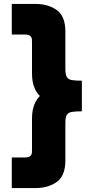

<svg xmlns="http://www.w3.org/2000/svg" viewBox="-20 -799 453 978"><path d="M160 159H40V3H107Q127 3 134.5 -4.5Q142 -12 142.5 -22Q143 -32 143 -40V-195Q143 -221 147.5 -242Q152 -263 161 -280Q170 -297 183 -310Q163 -330 153 -358.5Q143 -387 143 -425V-579Q143 -588 142.5 -598Q142 -608 134.5 -615.5Q127 -623 107 -623H40V-779H160Q226 -779 269.5 -747.5Q313 -716 313 -638V-448Q313 -419 320.5 -406.5Q328 -394 346.5 -391Q365 -388 397 -388V-232Q365 -232 346.5 -229Q328 -226 320.5 -214Q313 -202 313 -173V18Q313 96 269.5 127.5Q226 159 160 159Z"/></svg>

Font: Onest Black
Style: Regular
Weight: 900
Designer: Dmitri Voloshin, Andrey Kudryavtsev
Foundry: Dmitri Voloshin, Andrey Kudryavtsev
Version: Version 1.000;gftools[0.9.33]